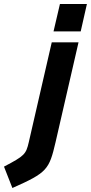

<svg xmlns="http://www.w3.org/2000/svg" viewBox="-89 -712 455 961"><path d="M315 -555 346 -692H211L179 -555ZM55 0C41 60 34 68 -69 122L-27 229C147 152 157 137 189 0L304 -500H170L55 0Z"/></svg>

Font: RazerF5
Style: Bold Italic
Weight: 700
Foundry: Razer Inc.
Version: Version 2